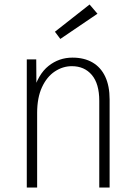

<svg xmlns="http://www.w3.org/2000/svg" viewBox="-20 -833 601 853"><path d="M421 0V-385Q421 -461 388 -500Q355 -539 299 -539Q259 -539 223.5 -515.5Q188 -492 166.5 -445.5Q145 -399 145 -331V0H99V-569H141L142 -423H127Q149 -503 195.5 -540Q242 -577 302 -577Q354 -577 391 -555.5Q428 -534 447.5 -492.5Q467 -451 467 -391V0ZM248 -660 224 -692 378 -813 413 -772Z"/></svg>

Font: Yaldevi ExtraLight
Style: Regular
Weight: 200
Designer: Sol Matas, Rajitha Manaperi, Kosala Senevirathne
Foundry: Mooniak
Version: Version 1.100